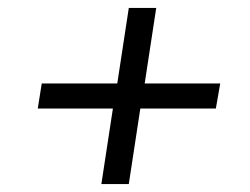

<svg xmlns="http://www.w3.org/2000/svg" viewBox="-20 -589 630 483"><path d="M235 -126 264 -316H75L85 -379H275L304 -569H373L344 -379H534L523 -316H333L304 -126Z"/></svg>

Font: MuseoModerno Light
Style: Italic
Weight: 300
Italic angle: -9°
Designer: Pablo Cosgaya, Héctor Gatti, Marcela Romero, and the Authors of The MuseoModerno Project.
Foundry: Omnibus-Type Team
Version: Version 1.003